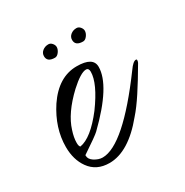

<svg xmlns="http://www.w3.org/2000/svg" viewBox="-99 -403 518 538"><g transform="rotate(-30 159.5 -134.0)"><path d="M108 53Q66 53 44 22Q24 -6 24 -47Q24 -108 62 -166Q104 -228 163 -228Q216 -228 216 -196Q216 -136 119 -42Q111 -34 60 0V2Q60 13 72 21Q86 30 99 30Q167 30 293 -141Q307 -161 316 -161Q319 -161 319 -158Q319 -156 318.5 -154Q318 -152 317 -150Q292 -107 271 -75Q250 -43 233 -24Q170 53 108 53ZM60 -28Q97 -34 144 -95Q190 -158 190 -195Q190 -207 181 -207Q164 -207 129 -175Q77 -126 63 -80Q56 -59 56 -42Q56 -31 60 -28ZM214 -279Q189 -279 189 -298Q189 -308 197 -314.5Q205 -321 216 -321Q223 -321 228 -315Q233 -309 233 -303Q233 -295 227 -287Q221 -279 214 -279ZM123 -279Q98 -279 98 -298Q98 -308 106 -314.5Q114 -321 125 -321Q132 -321 137 -315Q142 -309 142 -303Q142 -295 136 -287Q130 -279 123 -279Z"/></g></svg>

Font: Ole
Style: Regular
Weight: 400
Designer: Robert E. Leuschke
Foundry: Robert E. Leuschke
Version: Version 1.010; ttfautohint (v1.8.3)